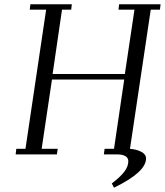

<svg xmlns="http://www.w3.org/2000/svg" viewBox="-20 -722 771 898"><path d="M53.2 0 56.2 -25.9H99.1L195.8 -676.8H119.1L122.1 -702.1H315.9L313 -676.8H270L226.1 -376H564L608.9 -676.8H534.2L537.1 -702.1H731L728 -676.8H685.1L587.9 -25.9Q619.6 -23.4 641.4 -11.7Q663.1 0 663.1 19Q663.1 83 513.2 155.8L502.9 136.2Q543.5 105 561.8 80.6Q580.1 56.2 580.1 32.2Q580.1 0 524.9 0H465.8L469.2 -25.9H513.2L561 -350.1H223.1L174.8 -25.9H250L246.1 0Z"/></svg>

Font: Dehuti
Style: Italic
Weight: 400
Version: Version 1.2